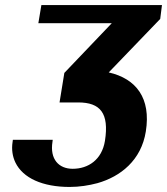

<svg xmlns="http://www.w3.org/2000/svg" viewBox="-20 -548 662 761"><path d="M31 6 30 14C25 45 30 73 41 96C71 158 149 193 256 193C295 193 332 187 366 178C458 152 540 87 558 -27C579 -159 520 -236 411 -261L615 -473L622 -528H144L132 -456H423L235 -259L216 -142H290C378 -142 413 -99 396 10C384 85 330 121 268 121C213 121 177 83 188 14L189 6Z"/></svg>

Font: Aerodynamic
Style: BdObl
Weight: 500
Designer: Google
Version: Version 2.000980; 2014